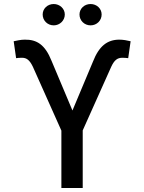

<svg xmlns="http://www.w3.org/2000/svg" viewBox="-20 -934 717 954"><path d="M285 0H391V-286L533 -603C548 -635 563 -647 588 -647C596 -647 611 -646 617 -645L629 -729C613 -733 592 -737 573 -737C513 -737 472 -705 442 -628L340 -385L236 -632C204 -712 163 -738 103 -737C82 -737 64 -732 48 -729L60 -645C64 -646 80 -647 89 -647C112 -647 127 -636 143 -603L285 -285ZM192 -862C192 -832 216 -808 247 -808C277 -808 302 -832 302 -862C302 -891 277 -914 247 -914C216 -914 192 -891 192 -862ZM375 -862C375 -832 399 -808 430 -808C461 -808 485 -832 485 -862C485 -891 461 -914 430 -914C399 -914 375 -891 375 -862Z"/></svg>

Font: Wafeq Medium
Style: Regular
Weight: 500
Designer: Rasmus Andersson & Azza Alameddine
Foundry: Google & TypeTogether
Version: Version 3.000;January 28, 2025;FontCreator 15.0.0.3014 64-bi